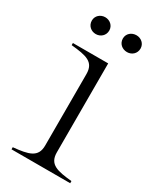

<svg xmlns="http://www.w3.org/2000/svg" viewBox="-170 -720 658 782"><g transform="rotate(30 158.5 -328.5)"><path d="M23 -10V0H299V-10C229 -17 189 -25 189 -82V-500H23V-490C95 -483 134 -475 134 -418V-82C134 -26 94 -17 23 -10ZM85 -578C107 -578 126 -594 126 -618C126 -641 107 -657 85 -657C63 -657 44 -641 44 -618C44 -594 63 -578 85 -578ZM232 -578C254 -578 273 -594 273 -618C273 -641 254 -657 232 -657C209 -657 190 -641 190 -618C190 -594 209 -578 232 -578Z"/></g></svg>

Font: Sprat Light
Style: Regular
Weight: 300
Designer: Ethan Nakache
Foundry: Collletttivo
Version: Version 2.000;Glyphs 3.2 (3217)